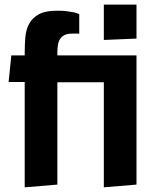

<svg xmlns="http://www.w3.org/2000/svg" viewBox="-20 -801 668 827"><path d="M427.2 -446.8H227.1V-5.9L86.4 5.9V-447.8H17.1L28.8 -562.5H86.4V-573.2Q86.4 -607.4 89.1 -639.9Q91.8 -672.4 105.2 -698Q118.7 -723.6 147 -739.3Q175.3 -754.9 226.1 -754.9Q252 -754.9 270 -752.4Q288.1 -750 299.3 -747.6Q312.5 -744.1 321.3 -740.2V-656.2H290.5Q268.6 -656.2 255.9 -648.9Q243.2 -641.6 236.8 -629.9Q230.5 -618.2 228.8 -603Q227.1 -587.9 227.1 -572.8V-562.5H567.9V-5.9L427.2 5.9ZM567.9 -781.2V-634.8L427.2 -628.9V-781.2Z"/></svg>

Font: Francois One
Style: Regular
Weight: 400
Designer: Vernon Adams
Foundry: vernon adams
Version: Version 1.000